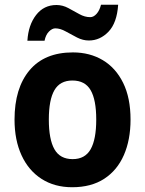

<svg xmlns="http://www.w3.org/2000/svg" viewBox="-20 -776 609 806"><path d="M528 -274Q528 -189 500 -125Q472 -61 417.5 -25.5Q363 10 283 10Q209 10 154.5 -25Q100 -60 70.5 -124Q41 -188 41 -274Q41 -406 104 -481Q167 -556 286 -556Q357 -556 411.5 -523.5Q466 -491 497 -428Q528 -365 528 -274ZM185 -274Q185 -191 208.5 -149.5Q232 -108 285 -108Q337 -108 360.5 -149.5Q384 -191 384 -274Q384 -357 360.5 -397.5Q337 -438 284 -438Q232 -438 208.5 -397.5Q185 -357 185 -274ZM95 -605Q99 -671 131.5 -713Q164 -755 217 -755Q243 -755 267 -742Q291 -729 313.5 -716.5Q336 -704 359 -704Q373 -704 385.5 -718Q398 -732 404 -756H476Q471 -680 435.5 -643Q400 -606 353 -606Q328 -606 303.5 -618.5Q279 -631 256 -644Q233 -657 212 -657Q199 -657 185.5 -643.5Q172 -630 167 -605Z"/></svg>

Font: Noto Sans Gujarati UI SemiCondensed
Style: Bold
Weight: 700
Width: 4
Designer: Jelle Bosma - Monotype Design Team, Universal Thirst
Foundry: Monotype Imaging Inc.
Version: Version 2.106; ttfautohint (v1.8.4.7-5d5b)